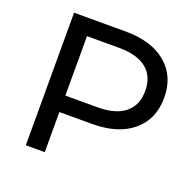

<svg xmlns="http://www.w3.org/2000/svg" viewBox="-124 -827 962 953"><g transform="rotate(20 357.0 -350.0)"><path d="M108.9 0V-700.2H381.8Q518.1 -700.2 595.9 -635Q673.8 -569.8 673.8 -456.1Q673.8 -342.3 595.9 -277.1Q518.1 -211.9 381.8 -211.9H209V0ZM209 -298.8H378.9Q474.1 -298.8 523.9 -339.4Q573.7 -379.9 573.7 -456.1Q573.7 -532.2 523.9 -572.5Q474.1 -612.8 378.9 -612.8H209Z"/></g></svg>

Font: Montserrat Medium
Style: Regular
Weight: 500
Designer: Julieta Ulanovsky
Foundry: Julieta Ulanovsky
Version: Version 7.200